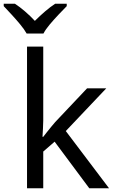

<svg xmlns="http://www.w3.org/2000/svg" viewBox="-60 -1010 614 1030"><path d="M172 -363Q172 -347 170.5 -321Q169 -295 168 -276H172Q178 -284 190 -299Q202 -314 214.5 -329.5Q227 -345 236 -355L407 -536H510L293 -307L525 0H419L233 -250L172 -197V0H85V-760H172ZM83 -830Q70 -853 48 -879.5Q26 -906 2 -932Q-22 -958 -40 -977V-990H20Q46 -973 74 -949Q102 -925 127 -898Q154 -925 182 -949Q210 -973 236 -990H298V-977Q279 -958 254.5 -932Q230 -906 207.5 -879.5Q185 -853 173 -830Z"/></svg>

Font: Noto Sans Ambassadori
Style: Regular
Weight: 400
Designer: Monotype Design Team
Foundry: Monotype Imaging Inc.
Version: Version 2.013